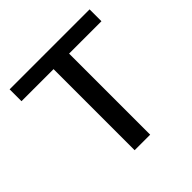

<svg xmlns="http://www.w3.org/2000/svg" viewBox="-170 -809 961 961"><g transform="rotate(-45 310.5 -329.0)"><path d="M255 0V-658H365V0ZM28 -574V-658H594V-574Z"/></g></svg>

Font: Ysabeau Infant SemiBold
Style: Regular
Weight: 600
Designer: Christian Thalmann (Catharsis Fonts)
Version: Version 2.002; featfreeze: ss01,ss02,lnum